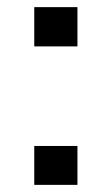

<svg xmlns="http://www.w3.org/2000/svg" viewBox="-20 -518 313 538"><path d="M76 -388V-498H197V-388ZM76 0V-109H197V0Z"/></svg>

Font: Nunito Sans 6pt
Style: Regular
Weight: 400
Version: Version 3.101;gftools[0.9.27]